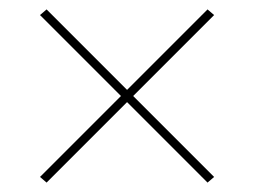

<svg xmlns="http://www.w3.org/2000/svg" viewBox="-20 -544 540 408"><path d="M79 -156 65 -168 237 -340 65 -512 79 -524 250 -353 421 -524 435 -512 263 -340 435 -168 421 -156 250 -327Z"/></svg>

Font: Zed Mono Thin
Style: Regular
Weight: 100
Monospace: yes
Designer: Belleve Invis
Foundry: Belleve Invis
Version: Version 1.0.0; ttfautohint (v1.8.4)